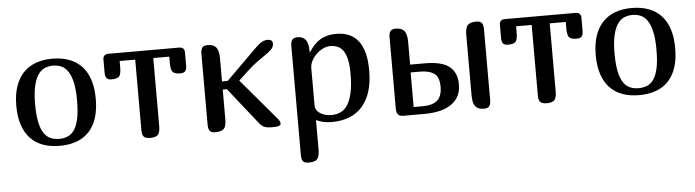

<svg xmlns="http://www.w3.org/2000/svg" viewBox="-46 -692 3987 1102"><g transform="rotate(-5 1948.0 -141.0)"><path d="M278.8 0Q224.6 0 181.9 -15.6Q139.2 -31.2 109.9 -62.7Q80.6 -94.2 65.2 -141.1Q49.8 -188 49.8 -251Q49.8 -314.5 65.9 -361.8Q82 -409.2 111.8 -440.2Q141.6 -471.2 183.8 -486.6Q226.1 -502 278.8 -502Q332 -502 374.5 -486.6Q417 -471.2 446.8 -439.9Q476.6 -408.7 492.2 -361.6Q507.8 -314.5 507.8 -251Q507.8 -188 492.7 -141.1Q477.5 -94.2 448.2 -62.7Q418.9 -31.2 376.2 -15.6Q333.5 0 278.8 0ZM278.8 -40Q305.7 -40 327.9 -49.1Q350.1 -58.1 366.2 -81.5Q382.3 -105 391.1 -146Q399.9 -187 399.9 -251Q399.9 -313 390.9 -353.8Q381.8 -394.5 365.7 -418.7Q349.6 -442.9 327.4 -452.4Q305.2 -461.9 278.8 -461.9Q253.4 -461.9 231.4 -452.4Q209.5 -442.9 193.1 -418.7Q176.8 -394.5 167.5 -353.8Q158.2 -313 158.2 -251Q158.2 -189.5 166.5 -148.7Q174.8 -107.9 190.7 -83.7Q206.5 -59.6 228.8 -49.8Q251 -40 278.8 -40Z M949.2 -455.1H856.9V-64.9Q856.9 -24.9 843.8 -12.5Q830.6 0 800.3 0Q772.5 0 762.7 -11.2Q752.9 -22.5 752.9 -46.9V-455.1H663.1V-418Q663.1 -378.4 651.6 -366.2Q640.1 -354 607.9 -354Q587.4 -354 579.3 -364.3Q571.3 -374.5 571.3 -396V-471.2Q571.3 -502 603 -502H1009.3Q1041 -502 1041 -471.2V-396Q1041 -374.5 1033 -364.3Q1024.9 -354 1003.9 -354Q972.2 -354 960.7 -366.2Q949.2 -378.4 949.2 -418Z M1238.3 -419.9V-287.1H1271L1446.3 -460.9Q1468.8 -483.4 1485.6 -492.7Q1502.4 -502 1520 -502Q1548.3 -502 1548.3 -477.1Q1548.3 -458.5 1533.2 -443.6Q1518.1 -428.7 1481.4 -404.3Q1444.8 -379.9 1421.4 -359.9Q1398.9 -340.8 1337.4 -283.2L1534.2 -50.8Q1552.2 -30.3 1552.2 -19Q1552.2 -12.7 1549.8 -9.3Q1547.4 -5.9 1536.1 -2.9Q1524.9 0 1504.4 0Q1471.2 0 1456.3 -7.1Q1441.4 -14.2 1428.2 -30.8L1262.2 -240.2H1238.3V-70.8Q1238.3 -28.3 1223.9 -14.2Q1209.5 0 1174.3 0Q1151.4 0 1142.8 -11.5Q1134.3 -22.9 1134.3 -46.9V-455.1Q1134.3 -479 1142.8 -490.5Q1151.4 -502 1174.3 -502Q1208 -502 1223.1 -483.2Q1238.3 -464.4 1238.3 -419.9Z M1652.3 172.9V-459Q1652.3 -502 1691.4 -502Q1723.6 -502 1738.8 -481.7Q1753.9 -461.4 1754.4 -416V-408.2H1755.4Q1768.6 -430.2 1784.4 -447.8Q1800.3 -465.3 1819.3 -477.3Q1838.4 -489.3 1861.8 -495.6Q1885.3 -502 1914.1 -502Q2085.4 -502 2085.4 -275.9Q2085.4 -207 2069.1 -155.5Q2052.7 -104 2022 -69.3Q1991.2 -34.7 1947 -17.3Q1902.8 0 1847.2 0Q1796.4 0 1756.3 -19V148.9Q1756.3 170.4 1752.9 184.3Q1749.5 198.2 1741.9 206.3Q1734.4 214.4 1722.2 217.3Q1710 220.2 1692.4 220.2Q1668.9 220.2 1660.6 209Q1652.3 197.8 1652.3 172.9ZM1977.1 -268.1Q1977.1 -317.9 1969.5 -350.1Q1961.9 -382.3 1948.2 -401.1Q1934.6 -419.9 1915.5 -427.5Q1896.5 -435.1 1874 -435.1Q1853.5 -435.1 1832.5 -424.8Q1811.5 -414.6 1794.4 -398.2Q1777.3 -381.8 1766.4 -360.8Q1755.4 -339.8 1755.4 -317.9V-101.1Q1755.4 -89.8 1761.7 -78.9Q1768.1 -67.9 1780 -59.3Q1792 -50.8 1809.1 -45.4Q1826.2 -40 1847.2 -40Q1876.5 -40 1900.6 -51.3Q1924.8 -62.5 1941.7 -89.1Q1958.5 -115.7 1967.8 -159.4Q1977.1 -203.1 1977.1 -268.1Z M2322.3 -419.9V-289.1H2406.2Q2505.4 -289.1 2548.3 -254.4Q2591.3 -219.7 2591.3 -151.9Q2591.3 -78.1 2536.4 -39.1Q2481.4 0 2378.4 0H2258.3Q2235.4 0 2226.8 -11.5Q2218.3 -22.9 2218.3 -46.9V-455.1Q2218.3 -479 2226.8 -490.5Q2235.4 -502 2258.3 -502Q2292 -502 2307.1 -483.2Q2322.3 -464.4 2322.3 -419.9ZM2321.3 -44.9H2374Q2430.2 -44.9 2457.8 -68.8Q2485.4 -92.8 2485.4 -147.9Q2485.4 -202.6 2456.8 -223.4Q2428.2 -244.1 2374 -244.1H2321.3ZM2762.2 -455.1V-46.9Q2762.2 -22.9 2753.7 -11.5Q2745.1 0 2722.2 0Q2688.5 0 2673.3 -18.8Q2658.2 -37.6 2658.2 -82V-430.2Q2658.2 -473.1 2672.6 -487.5Q2687 -502 2722.2 -502Q2745.1 -502 2753.7 -490.5Q2762.2 -479 2762.2 -455.1Z M3233.4 -455.1H3141.1V-64.9Q3141.1 -24.9 3127.9 -12.5Q3114.7 0 3084.5 0Q3056.6 0 3046.9 -11.2Q3037.1 -22.5 3037.1 -46.9V-455.1H2947.3V-418Q2947.3 -378.4 2935.8 -366.2Q2924.3 -354 2892.1 -354Q2871.6 -354 2863.5 -364.3Q2855.5 -374.5 2855.5 -396V-471.2Q2855.5 -502 2887.2 -502H3293.5Q3325.2 -502 3325.2 -471.2V-396Q3325.2 -374.5 3317.1 -364.3Q3309.1 -354 3288.1 -354Q3256.3 -354 3244.9 -366.2Q3233.4 -378.4 3233.4 -418Z M3617.2 0Q3563 0 3520.3 -15.6Q3477.5 -31.2 3448.2 -62.7Q3418.9 -94.2 3403.6 -141.1Q3388.2 -188 3388.2 -251Q3388.2 -314.5 3404.3 -361.8Q3420.4 -409.2 3450.2 -440.2Q3480 -471.2 3522.2 -486.6Q3564.5 -502 3617.2 -502Q3670.4 -502 3712.9 -486.6Q3755.4 -471.2 3785.2 -439.9Q3814.9 -408.7 3830.6 -361.6Q3846.2 -314.5 3846.2 -251Q3846.2 -188 3831.1 -141.1Q3815.9 -94.2 3786.6 -62.7Q3757.3 -31.2 3714.6 -15.6Q3671.9 0 3617.2 0ZM3617.2 -40Q3644 -40 3666.3 -49.1Q3688.5 -58.1 3704.6 -81.5Q3720.7 -105 3729.5 -146Q3738.3 -187 3738.3 -251Q3738.3 -313 3729.2 -353.8Q3720.2 -394.5 3704.1 -418.7Q3688 -442.9 3665.8 -452.4Q3643.6 -461.9 3617.2 -461.9Q3591.8 -461.9 3569.8 -452.4Q3547.9 -442.9 3531.5 -418.7Q3515.1 -394.5 3505.9 -353.8Q3496.6 -313 3496.6 -251Q3496.6 -189.5 3504.9 -148.7Q3513.2 -107.9 3529.1 -83.7Q3544.9 -59.6 3567.1 -49.8Q3589.4 -40 3617.2 -40Z"/></g></svg>

Font: Marmelad
Style: Regular
Weight: 400
Designer: Manvel Shmavonyan
Foundry: Cyreal (www.cyreal.org)
Version: Version 1.000